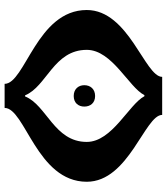

<svg xmlns="http://www.w3.org/2000/svg" viewBox="36 -776 740 853"><g transform="rotate(-90 406.5 -350.0)"><path d="M25 -335C25 -148 322 -77 322 0H491C491 -77 788 -148 788 -335C788 -557 460 -609 460 -700H353C353 -609 25 -557 25 -335ZM202 -335C202 -480 366 -513 404 -609H409C448 -513 611 -482 611 -335C611 -222 444 -148 410 -79H405C369 -148 202 -222 202 -335ZM359 -346C359 -319 375 -298 406 -298C437 -298 454 -319 454 -346C454 -372 437 -393 406 -393C375 -393 359 -372 359 -346Z"/></g></svg>

Font: Brassia
Style: Regular
Weight: 400
Designer: Ariel Martín Pérez
Foundry: Tunera Type Foundry
Version: Version 1.600;hotconv 1.0.109;makeotfexe 2.5.65596